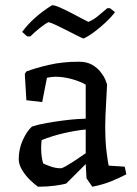

<svg xmlns="http://www.w3.org/2000/svg" viewBox="-20 -696 519 728"><path d="M231 0Q218 4 188.5 8Q159 12 124 12Q110 2 93 -14.5Q76 -31 63.5 -52Q51 -73 51 -93Q51 -131 66.5 -165Q82 -199 101 -216Q125 -224 156.5 -229.5Q188 -235 219 -239Q250 -243 273 -244.5Q296 -246 305 -246V-375Q285 -387 253 -396Q221 -405 190 -405Q182 -405 174 -404Q166 -403 158 -401L140 -309L80 -316L74 -416L80 -425Q114 -438 165.5 -450Q217 -462 279 -462Q309 -462 329 -450.5Q349 -439 361.5 -423Q374 -407 379.5 -393.5Q385 -380 386 -376Q385 -350 383 -318.5Q381 -287 380 -260Q379 -233 379 -221Q379 -157 384.5 -116.5Q390 -76 392 -68L453 -64L459 -35Q434 -22 402.5 -9Q371 4 330 12L308 -20L305 -74ZM144 -76Q152 -72 171.5 -65Q191 -58 210 -58Q216 -58 230 -66Q244 -74 260 -84.5Q276 -95 289 -104Q302 -113 305 -115V-205Q265 -201 222 -191Q179 -181 138 -165Q137 -158 136.5 -150.5Q136 -143 136 -136Q136 -115 138.5 -99.5Q141 -84 144 -76ZM83 -558 64 -575Q105 -631 177 -676Q186 -677 207.5 -667.5Q229 -658 252 -646Q271 -636 288 -627Q305 -618 315 -613Q335 -621 353 -636.5Q371 -652 387 -665H397L416 -650Q402 -631 380.5 -611Q359 -591 337 -574.5Q315 -558 297 -550Q294 -550 271.5 -561.5Q249 -573 223 -586Q205 -595 189 -602.5Q173 -610 164 -612Q151 -606 130.5 -589.5Q110 -573 95 -558Z"/></svg>

Font: Labrada
Style: Regular
Weight: 400
Designer: Mercedes Jáuregui
Foundry: Omnibus-Type Team
Version: Version 1.000; ttfautohint (v1.8.4.7-5d5b)